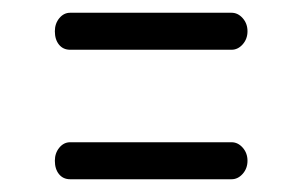

<svg xmlns="http://www.w3.org/2000/svg" viewBox="-20 -418 474 301"><path d="M66 -166Q66 -178 73 -186.5Q80 -195 90 -195H343Q353 -195 360.5 -186.5Q368 -178 368 -166Q368 -154 360.5 -145.5Q353 -137 343 -137H90Q79 -137 72.5 -145Q66 -153 66 -166ZM66 -369Q66 -381 73 -389.5Q80 -398 90 -398H343Q353 -398 360.5 -389.5Q368 -381 368 -369Q368 -357 360.5 -348.5Q353 -340 343 -340H90Q79 -340 72.5 -348Q66 -356 66 -369Z"/></svg>

Font: Dosis
Style: Book
Weight: 400
Designer: EdgarTolentino, PabloImpallari, IginoMarini
Foundry: EdgarTolentino, PabloImpallari, IginoMarini
Version: Version 1.007